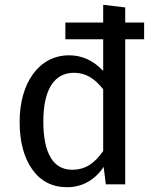

<svg xmlns="http://www.w3.org/2000/svg" viewBox="-20 -770 644 802"><path d="M503 -676V-739L411 -750V-676H253V-606H411V-474C370 -517 323 -539 269 -539C142 -539 62 -423 62 -261C62 -178 80 -111 115 -62C150 -13 198 12 261 12C325 12 378 -20 413 -73L422 0H503V-606H582V-676ZM281 -61C204 -61 161 -127 161 -263C161 -398 208 -466 289 -466C338 -466 376 -442 411 -397V-139C374 -87 337 -61 281 -61Z"/></svg>

Font: Fira Sans
Style: Regular
Weight: 400
Designer: Carrois Corporate & Edenspiekermann AG
Foundry: Carrois Corporate GbR & Edenspiekermann AG
Version: Version 4.203